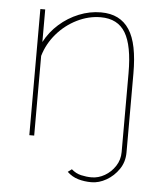

<svg xmlns="http://www.w3.org/2000/svg" viewBox="-51 -572 667 787"><g transform="rotate(5 282.5 -178.5)"><path d="M354 170Q325 170 299.5 162.5Q274 155 254 136L270 124Q288 140 310 145Q332 150 353 150Q381 150 407 135Q433 120 450 94Q467 68 467 36V-289Q467 -402 435.5 -454.5Q404 -507 334 -507Q284 -507 236.5 -483.5Q189 -460 154 -419.5Q119 -379 104 -328V0H84V-519H104V-385Q126 -427 162 -459Q198 -491 242.5 -509Q287 -527 333 -527Q373 -527 402 -512.5Q431 -498 450 -469Q469 -440 478 -395Q487 -350 487 -289V36Q487 75 466.5 105Q446 135 415.5 152.5Q385 170 354 170Z"/></g></svg>

Font: Raleway Thin Thin
Style: Regular
Weight: 250
Version: Version 4.026